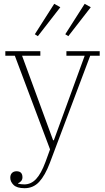

<svg xmlns="http://www.w3.org/2000/svg" viewBox="-20 -777 552 1009"><path d="M109 212Q69 212 51.5 195Q34 178 34 157Q34 141 43 132Q52 123 67 123Q98 123 98 155Q98 166 91.5 174Q85 182 75 186V188Q82 190 90.5 191Q99 192 108 192Q143 192 169.5 164Q196 136 219 74L243 8L58 -484H8V-508H192V-484H96L259 -40H263L425 -484H329V-508H504V-484H454L242 79Q217 145 186 178.5Q155 212 109 212ZM163 -597 265 -757 297 -739 179 -587ZM323 -597 425 -757 457 -739 339 -587Z"/></svg>

Font: IBM Plex Serif ExtraLight
Style: Regular
Weight: 200
Designer: Mike Abbink, Paul van der Laan, Pieter van Rosmalen
Foundry: Bold Monday
Version: Version 2.5